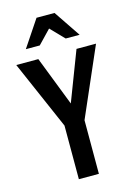

<svg xmlns="http://www.w3.org/2000/svg" viewBox="-139 -1021 766 1093"><g transform="rotate(-15 244.0 -475.0)"><path d="M185 0V-316L9 -720H139L280 -357H225L364 -720H479L303 -316V0ZM85 -793 190 -950H296L402 -793H320L200 -917H286L167 -793Z"/></g></svg>

Font: Instrument Sans Condensed SemiBold
Style: Regular
Weight: 600
Width: 3
Designer: Rodrigo Fuenzalida
Foundry: fragTYPE
Version: Version 1.000;gftools[0.9.28]